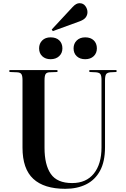

<svg xmlns="http://www.w3.org/2000/svg" viewBox="-20 -1169 789 1203"><path d="M389 14Q256 14 188.5 -48.5Q121 -111 121 -244V-668Q121 -693 114.5 -704Q108 -715 87 -716L39 -718V-730H340V-718L289 -716Q272 -715 265.5 -704.5Q259 -694 259 -665V-243Q259 -136 298.5 -79Q338 -22 432 -22Q520 -22 568 -81.5Q616 -141 616 -246V-668Q616 -694 609.5 -704Q603 -714 582 -716L540 -718V-730H710V-718L671 -716Q651 -714 644.5 -703.5Q638 -693 638 -665V-247Q638 -156 606.5 -98.5Q575 -41 519 -13.5Q463 14 389 14ZM311 -974 304 -984 434 -1124Q447 -1138 457.5 -1143.5Q468 -1149 478 -1149Q502 -1149 515 -1131Q528 -1113 528 -1093Q528 -1075 517.5 -1060.5Q507 -1046 481 -1036ZM514 -798Q481 -798 461 -816.5Q441 -835 441 -866Q441 -896 461 -915.5Q481 -935 514 -935Q548 -935 567.5 -916Q587 -897 587 -866Q587 -836 567 -817Q547 -798 514 -798ZM297 -798Q265 -798 245 -816.5Q225 -835 225 -866Q225 -896 244.5 -915.5Q264 -935 297 -935Q332 -935 351.5 -916Q371 -897 371 -866Q371 -836 350.5 -817Q330 -798 297 -798Z"/></svg>

Font: Literata 72pt SemiBold
Style: Regular
Weight: 600
Designer: Latin by Veronika Burian and Jose Scaglione. Greek by Irene Vlachou. Cyrillic by Vera Evstafieva.
Foundry: TypeTogether
Version: Version 3.002